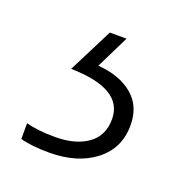

<svg xmlns="http://www.w3.org/2000/svg" viewBox="-61 -53 321 345"><g transform="rotate(20 100.0 120.0)"><path d="M187 144Q187 188 153.5 214Q120 240 66 240Q32 240 11 234V204Q23 207 36 208.5Q49 210 67 210Q105 210 128.5 193.5Q152 177 152 145Q152 87 52 85L95 0H127L96 63Q137 66 162 86.5Q187 107 187 144Z"/></g></svg>

Font: Noto Sans Khmer UI ExtraLight
Style: Regular
Weight: 200
Designer: Danh Hong and the Monotype Design Team
Foundry: Monotype Imaging Inc.
Version: Version 2.002; ttfautohint (v1.8.4.7-5d5b)